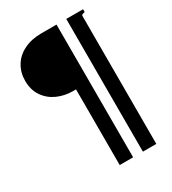

<svg xmlns="http://www.w3.org/2000/svg" viewBox="-207 -860 977 1090"><g transform="rotate(-30 281.5 -315.0)"><path d="M339 -750V120H251V-376H231Q177 -376 130 -397Q83 -418 54 -460Q25 -502 25 -562Q25 -616 51 -659Q77 -702 126 -726Q175 -750 240 -750ZM513 -750V-731Q506 -731 498.5 -728Q491 -725 491 -720V120H403V-750Z"/></g></svg>

Font: Aoboshi One
Style: Regular
Weight: 400
Designer: IKIMOJI
Foundry: Natsumi Matsuba
Version: Version 1.000; ttfautohint (v1.8.3)